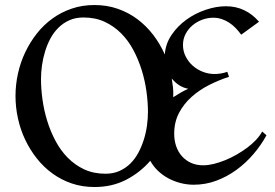

<svg xmlns="http://www.w3.org/2000/svg" viewBox="-20 -733 1100 768"><path d="M314 -663.1Q282.2 -663.1 257.6 -652.1Q232.9 -641.1 213.9 -622.3Q194.8 -603.5 181.6 -578.9Q168.5 -554.2 160.2 -526.9Q151.9 -499.5 147.9 -471.2Q144 -442.9 144 -417Q144 -378.4 149.9 -335.2Q155.8 -292 168.7 -250Q181.6 -208 201.9 -169.7Q222.2 -131.3 251 -102.1Q279.8 -72.8 317.1 -55.4Q354.5 -38.1 401.9 -38.1Q433.1 -38.1 457.8 -49.1Q482.4 -60.1 501.5 -78.9Q520.5 -97.7 533.7 -122.6Q546.9 -147.5 555.4 -174.8Q564 -202.1 567.9 -230.7Q571.8 -259.3 571.8 -285.2Q571.8 -323.7 565.9 -366.7Q560.1 -409.7 547.1 -451.7Q534.2 -493.7 513.9 -532Q493.7 -570.3 464.8 -599.4Q436 -628.4 398.7 -645.8Q361.3 -663.1 314 -663.1ZM672.9 -344.2Q688 -354 702.9 -362.5Q717.8 -371.1 732.9 -377.9Q712.4 -381.8 696 -392.6Q679.7 -403.3 667 -418.9Q669.9 -401.9 671.9 -384Q673.8 -366.2 672.9 -349.1ZM1045.9 -191.9Q1024.4 -152.3 993.9 -116.7Q963.4 -81.1 926 -53.7Q888.7 -26.4 845.5 -10.3Q802.2 5.9 754.9 5.9Q728.5 5.9 702.6 -0.7Q676.8 -7.3 653.8 -19.5Q630.9 -31.7 612.1 -49.6Q593.3 -67.4 581.1 -89.8Q540 -42.5 484.1 -13.7Q428.2 15.1 357.9 15.1Q309.1 15.1 266.8 0.7Q224.6 -13.7 189.5 -39.3Q154.3 -64.9 127 -99.6Q99.6 -134.3 80.6 -174.6Q61.5 -214.8 51.8 -259.5Q42 -304.2 42 -349.1Q42 -394 51.8 -438.5Q61.5 -482.9 80.6 -523.2Q99.6 -563.5 127 -598.4Q154.3 -633.3 189.5 -658.7Q224.6 -684.1 266.8 -698.5Q309.1 -712.9 357.9 -712.9Q407.7 -712.9 451.2 -697.8Q494.6 -682.6 530 -656Q565.4 -629.4 593 -593.3Q620.6 -557.1 639.2 -515.1Q642.1 -557.6 666 -593Q689.9 -628.4 725.3 -654.1Q760.7 -679.7 802.7 -693.8Q844.7 -708 883.8 -708Q923.8 -708 957 -692.1Q990.2 -676.3 1016.1 -646L944.8 -594.2Q934.6 -608.4 922.6 -620.8Q910.6 -633.3 896.7 -642.3Q882.8 -651.4 866.9 -656.7Q851.1 -662.1 833 -662.1Q810.5 -662.1 788.8 -654.1Q767.1 -646 750 -631.6Q732.9 -617.2 722.4 -597.2Q711.9 -577.1 711.9 -553.2Q711.9 -528.3 722.7 -507.1Q733.4 -485.8 751 -470.2Q768.6 -454.6 791.3 -445.8Q814 -437 837.9 -437Q864.7 -437 889.2 -445.8L896 -425.8Q856.4 -413.1 817.1 -393.3Q777.8 -373.5 746.6 -345.7Q715.3 -317.9 696 -281.2Q676.8 -244.6 676.8 -198.2Q676.8 -171.4 684.6 -148.4Q692.4 -125.5 707.5 -108.4Q722.7 -91.3 744.1 -81.5Q765.6 -71.8 793 -71.8Q812 -71.8 834.2 -77.1Q856.4 -82.5 879.6 -91.8Q902.8 -101.1 925.5 -114Q948.2 -127 968.3 -141.8Q988.3 -156.7 1003.9 -173.3Q1019.5 -189.9 1028.8 -207Z"/></svg>

Font: Redressed
Style: Regular
Weight: 400
Designer: Astigmatic (AOETI)
Foundry: Astigmatic (AOETI)
Version: Version 1.000